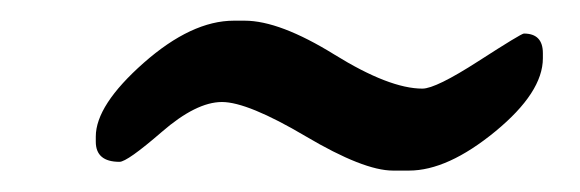

<svg xmlns="http://www.w3.org/2000/svg" viewBox="-20 -440 550 182"><path d="M201.7 -420.4H211.9Q245.1 -420.4 297.1 -388.2Q349.1 -356 380.4 -356Q393.1 -356 433.6 -382.1Q474.1 -408.2 476.6 -408.2Q494.6 -408.2 494.6 -389.6V-384.8Q494.6 -352.5 449.5 -315.4Q404.3 -278.3 367.7 -278.3H352.5Q324.7 -278.3 269.8 -310.8Q214.8 -343.3 190.4 -343.3Q166 -343.3 133.3 -314.9Q100.6 -286.6 93.3 -286.6Q70.8 -286.6 70.8 -305.7V-310.5Q70.8 -340.3 116.2 -380.4Q161.6 -420.4 201.7 -420.4Z"/></svg>

Font: Averia Serif Libre
Style: Bold Italic
Weight: 700
Italic angle: -6.90001°
Version: Version 1.002